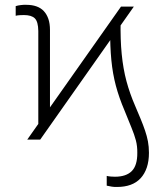

<svg xmlns="http://www.w3.org/2000/svg" viewBox="-20 -573 676 788"><path d="M145 0H91.8L476.6 -545.9H529.3ZM432.1 -451.7 475.1 -487.8Q473.6 -411.1 479.5 -351.1Q485.4 -291 499 -240Q512.7 -189 534.2 -139.6Q547.4 -108.9 557.6 -84Q567.9 -59.1 575.4 -36.9Q583 -14.6 587.2 7.3Q591.3 29.3 591.3 54.2Q591.3 88.4 582.5 114.5Q573.7 140.6 556.9 158.7Q540 176.8 515.9 185.5Q491.7 194.3 460.4 194.3Q450.7 194.8 439.2 193.1Q427.7 191.4 418 189V148.9Q425.8 150.9 435.1 151.6Q444.3 152.3 451.7 152.3Q497.6 152.3 520.8 129.2Q543.9 106 543.5 54.2Q543.9 26.9 537.6 2.9Q531.2 -21 519.5 -49.3Q507.8 -77.6 491.2 -119.1Q468.8 -171.4 455.6 -220.9Q442.4 -270.5 437 -326.4Q431.6 -382.3 432.1 -451.7ZM185.1 -73.7 137.2 -30.8V-445.8Q136.7 -483.9 123 -497.6Q109.4 -511.2 78.1 -511.2Q70.3 -511.2 61.3 -510.7Q52.2 -510.3 44.4 -508.3V-547.9Q53.7 -550.8 65.4 -552.2Q77.1 -553.7 88.4 -553.2Q111.3 -553.2 129.4 -546.9Q147.5 -540.5 159.7 -527.6Q171.9 -514.6 178.5 -495.4Q185.1 -476.1 185.1 -450.2Z"/></svg>

Font: Inter Tight ExtraLight
Style: Regular
Weight: 250
Designer: Rasmus Andersson
Foundry: rsms
Version: Version 3.004